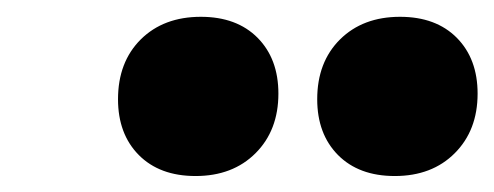

<svg xmlns="http://www.w3.org/2000/svg" viewBox="-20 -803 597 232"><path d="M216.3 -590.3Q172.9 -590.3 147.7 -615.7Q122.6 -641.1 122.6 -683.1Q122.6 -728 150.1 -755.4Q177.7 -782.7 222.7 -782.7Q266.1 -782.7 291.3 -757.3Q316.4 -731.9 316.4 -689.9Q316.4 -645.5 288.8 -617.9Q261.2 -590.3 216.3 -590.3ZM457 -590.3Q413.6 -590.3 388.4 -615.7Q363.3 -641.1 363.3 -683.1Q363.3 -728 390.9 -755.4Q418.5 -782.7 463.4 -782.7Q506.8 -782.7 532 -757.3Q557.1 -731.9 557.1 -689.9Q557.1 -645.5 529.5 -617.9Q502 -590.3 457 -590.3Z"/></svg>

Font: Schibsted Grotesk
Style: Bold Italic
Weight: 700
Italic angle: -12°
Designer: Bakken & Baeck AS, Henrik Kongsvoll
Foundry: Schibsted ASA
Version: Version 1.100;gftools[0.9.25]